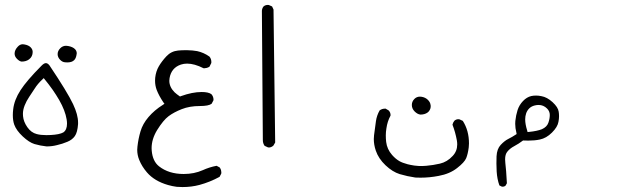

<svg xmlns="http://www.w3.org/2000/svg" viewBox="-20 -444 2540 789"><path d="M149.9 -173.3Q89.8 -112.8 64.2 -73.2Q38.6 -33.7 34.2 5.4Q32.7 18.1 32.7 28.8Q32.7 51.8 38.6 68.4Q47.4 92.3 73.5 116.7Q99.6 141.1 121.6 147.9Q145 154.8 171.4 157.7Q193.8 157.7 214.4 152.3Q235.8 147.5 256.8 138.7Q276.9 130.4 287.6 115.2Q298.3 100.1 300.8 65.9Q300.8 62.5 300.8 59.6Q300.8 27.3 280.3 -16.1Q257.3 -64.9 183.6 -174.8Q176.3 -184.6 168.5 -184.6Q160.6 -184.6 149.9 -173.3ZM170.4 111.3Q147 111.3 130.9 106.9Q107.9 101.1 92.3 78.6Q76.7 56.2 74.7 33.7Q74.2 29.3 74.2 23.9Q74.2 7.3 81.3 -10.7Q88.4 -28.8 100.1 -46.1Q111.8 -63.5 122.6 -80.1Q134.8 -99.6 154.3 -117.7L159.7 -123Q181.6 -96.2 196.3 -75.2Q210.9 -54.2 223.1 -33.2Q248 10.3 253.9 46.9Q255.4 56.2 255.4 64Q255.4 89.8 240.2 100.1Q224.6 108.9 188.5 110.8Q179.2 111.3 170.4 111.3ZM247.6 -188Q252 -187.5 256.8 -187.5Q275.4 -187.5 284.7 -196.8Q291.5 -203.6 293.9 -215.8Q295.4 -221.2 295.4 -224.6Q295.4 -234.9 288.1 -242.2Q278.8 -251.5 260.3 -254.9Q255.9 -255.9 251.5 -255.9Q237.8 -255.9 228 -246.1Q216.8 -234.9 216.8 -221.7Q216.8 -208.5 227.5 -197.8Q236.8 -188.5 247.6 -188ZM99.6 -200.2Q114.3 -211.4 114.3 -230.5Q114.3 -241.2 105.7 -249.8Q97.2 -258.3 81.1 -261.2Q77.6 -262.2 73.7 -262.2Q62.5 -262.2 53.7 -252.9Q40 -238.8 40 -223.6Q40 -211.9 50 -201.9Q60.1 -191.9 68.8 -190.9Q87.4 -190.9 99.6 -200.2Z M790.5 -233.9Q783.7 -235.4 770.8 -236.6Q757.8 -237.8 747.1 -237.8Q725.1 -237.8 711.4 -236.3Q683.1 -233.4 663.8 -212.6Q644.5 -191.9 632.6 -171.4Q620.6 -150.9 617.7 -124Q617.2 -118.2 617.2 -112.3Q617.2 -92.3 624 -74.2Q633.3 -50.3 651.4 -23.4L655.8 -17.6L649.4 -13.2Q614.3 8.8 590.3 36.9Q566.4 64.9 557.4 95.7Q548.3 126.5 544.9 157.7Q543.9 164.6 543.9 171.4Q543.9 193.4 552.2 213.4Q563 240.2 584 264.6Q614.7 300.3 670.9 316.4Q688 321.3 706.1 323.7Q717.8 324.7 730 324.7Q766.6 324.7 799.8 315.9Q842.8 304.2 882.3 282.7L889.2 269.5Q889.6 267.6 889.6 263.9Q889.6 260.3 888.2 254.9Q886.7 249.5 882.8 244.1L870.1 237.3Q840.8 242.7 813 255.4Q777.8 271 734.9 271Q673.3 271 633.3 239.3Q607.4 218.8 603.5 175.3Q603 170.4 603 165Q603 127.9 625.5 90.8Q650.9 49.8 672.9 33.4Q694.8 17.1 727.1 4.4Q759.3 -8.3 801.3 -8.3Q837.4 -8.3 849.6 -17.6L856.9 -31.2Q857.4 -32.7 857.4 -34.2Q857.4 -47.4 848.6 -57.1Q836.4 -65.9 808.6 -65.9Q770.5 -65.9 723.1 -48.8L719.7 -47.4Q705.6 -57.1 697.3 -64.9Q675.8 -86.4 675.8 -112.3Q675.8 -117.7 676.8 -123Q684.1 -165.5 723.6 -178.7Q735.4 -182.6 749 -182.6Q778.8 -182.6 816.4 -163.6Q816.9 -163.6 820.6 -163.6Q824.2 -163.6 829.8 -165Q835.4 -166.5 840.8 -169.9L848.1 -184.6Q848.6 -186.5 848.6 -188.5Q848.6 -202.1 840.8 -211.4Q817.4 -228 790.5 -233.9Z M1081.1 161.6Q1082.5 162.1 1085.7 162.1Q1088.9 162.1 1093.8 160.4Q1098.6 158.7 1103.5 154.3L1110.8 141.6L1104 -404.8L1098.1 -417.5L1085 -423.3Q1083 -423.8 1081.1 -423.8Q1070.3 -423.8 1063 -417.5Q1057.1 -410.2 1056.2 -399.9L1060.1 131.8Q1060.1 145 1067.4 155.3Z M1516.1 127.4Q1516.1 150.9 1524.4 175.3Q1535.6 208 1564.2 235.1Q1592.8 262.2 1622.6 271.5Q1653.8 280.8 1687 285.6Q1696.3 286.1 1708.5 286.1Q1745.1 286.1 1782.7 278.8Q1828.1 270.5 1858.4 246.6Q1888.7 223.1 1895.8 205.8Q1902.8 188.5 1906.2 161.6Q1907.2 152.3 1907.2 145.5Q1907.2 92.3 1881.8 52.7L1868.2 46.4Q1866.2 45.9 1863.3 45.9Q1854.5 45.9 1847.2 52.2Q1841.3 59.6 1839.4 68.4Q1851.1 98.6 1857.4 132.8Q1858.9 141.6 1858.9 149.4Q1858.9 177.2 1840.3 196.8Q1817.4 221.7 1787.6 228.5Q1759.8 234.9 1731.9 237.3Q1721.2 238.3 1714.6 238.3Q1708 238.3 1699.7 238Q1691.4 237.8 1682.1 236.3Q1672.9 234.9 1667 233.6Q1661.1 232.4 1655.3 231Q1633.3 225.1 1621.6 218.3Q1606 209.5 1591.3 192.9Q1570.3 168.9 1566.9 139.2Q1565.4 126.5 1565.4 112.3Q1565.4 98.1 1567.9 83.5Q1571.8 55.2 1584.5 31.7Q1585 30.8 1585 29.3Q1585 18.1 1577.1 9.8L1564.5 2.4Q1564 2.4 1563 2.4Q1549.3 2.4 1540 9.8Q1528.3 30.3 1524.9 53.7Q1521 79.1 1517.1 111.8Q1516.1 119.6 1516.1 127.4ZM1746.6 6.8Q1749 2 1749.5 -2.2Q1750 -6.3 1750 -8.8Q1750 -11.2 1749 -14.6Q1747.6 -24.4 1738.3 -33.7Q1728 -43.9 1711.9 -46.4Q1708.5 -46.9 1705.6 -46.9Q1692.4 -46.9 1683.1 -37.6Q1672.4 -26.9 1672.4 -12.7Q1672.4 2.4 1683.8 13.9Q1695.3 25.4 1707.5 26.9Q1725.1 26.9 1736.8 18.6Q1743.7 13.7 1746.6 6.8Z M2042 322.8Q2043.9 323.2 2045.2 323.2Q2046.4 323.2 2047.9 323Q2049.3 322.8 2051.3 322.3Q2054.7 321.3 2057.6 318.8L2063 309.1Q2060.1 252.9 2056.6 225.6Q2055.7 217.8 2055.7 210.9Q2055.7 190.4 2064.5 179.7Q2075.2 166 2093.3 156.5Q2111.3 147 2129.4 133.3Q2141.6 133.8 2150.9 133.8Q2177.2 133.8 2198.2 129.4Q2225.1 124 2248.3 100.8Q2271.5 77.6 2274.9 56.6Q2277.3 44.4 2277.3 33.9Q2277.3 23.4 2275.9 15.1Q2273.4 -3.4 2250.7 -24.2Q2228 -44.9 2205.1 -48.8Q2193.4 -51.3 2182.9 -51.3Q2172.4 -51.3 2163.1 -49.3Q2144.5 -44.9 2129.2 -28.8Q2113.8 -12.7 2106.9 8.3Q2100.1 29.8 2097.7 53.2Q2097.2 59.1 2097.2 64.9Q2097.2 82.5 2102.1 101.6L2103 106.9Q2084 119.6 2067.9 127.4Q2053.2 134.8 2037.6 151.4Q2022 168 2020.5 198.2Q2020 211.9 2020 228Q2020 244.1 2021 260.7Q2022.9 292 2032.2 317.9ZM2138.2 46.4Q2138.2 33.7 2142.1 22Q2146 10.3 2154.8 1.5Q2163.6 -7.3 2177.7 -10.7Q2186 -12.7 2193.4 -12.7Q2213.4 -12.7 2228 2Q2239.3 13.2 2239.3 28.3Q2239.3 43.9 2233.4 60.5Q2227.5 77.6 2207 86.9Q2187.5 94.7 2153.8 98.1L2147.9 98.6L2146.5 92.8Q2138.2 66.4 2138.2 46.4Z"/></svg>

Font: Bakudai
Style: ExtraLight
Weight: 200
Version: Version 1.48